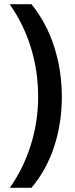

<svg xmlns="http://www.w3.org/2000/svg" viewBox="-20 -738 357 916"><path d="M275 -276Q275 -152 239 -40.5Q203 71 130 158H27Q93 63 127.5 -48Q162 -159 162 -277Q162 -398 127.5 -510.5Q93 -623 26 -718H130Q202 -629 238.5 -515Q275 -401 275 -276Z"/></svg>

Font: Noto Sans SemiCondensed SemiBold
Style: Regular
Weight: 600
Width: 4
Designer: Monotype Design Team
Foundry: Monotype Imaging Inc.
Version: Version 2.013; ttfautohint (v1.8.4.7-5d5b)